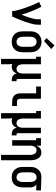

<svg xmlns="http://www.w3.org/2000/svg" viewBox="1238 -2058 1025 3540"><g transform="rotate(90 1750.0 -287.5)"><path d="M183 0Q183 -33 175.5 -65.5Q168 -98 159 -129.5Q150 -161 140 -192.5Q130 -224 119 -255Q108 -286 96 -316.5Q84 -347 71.5 -377.5Q59 -408 45 -438Q31 -468 16 -497L105 -538Q128 -494 148 -449Q168 -404 186 -358Q204 -312 220.5 -265Q237 -218 251 -171Q266 -208 279.5 -245.5Q293 -283 305 -321Q317 -359 326 -398Q335 -437 335 -477V-530H435V-477Q435 -435 426 -394Q417 -353 405 -312.5Q393 -272 379 -232.5Q365 -193 349.5 -154Q334 -115 317 -76.5Q300 -38 283 0Z M750 8Q723 8 696.5 2.5Q670 -3 646.5 -16Q623 -29 605 -49.5Q587 -70 576 -95Q565 -120 561 -146.5Q557 -173 557 -200V-330Q557 -357 561 -383.5Q565 -410 576 -435Q587 -460 605 -480.5Q623 -501 646.5 -514Q670 -527 696.5 -534Q723 -541 750 -541Q777 -541 803.5 -534Q830 -527 853.5 -514Q877 -501 895 -480.5Q913 -460 924 -435Q935 -410 939 -383.5Q943 -357 943 -330V-200Q943 -173 939 -146.5Q935 -120 924 -95Q913 -70 895 -49.5Q877 -29 853.5 -16Q830 -3 803.5 2.5Q777 8 750 8ZM750 -80Q764 -80 778 -84Q792 -88 803.5 -96.5Q815 -105 822.5 -117.5Q830 -130 834.5 -143.5Q839 -157 841 -171.5Q843 -186 843 -200V-330Q843 -352 838.5 -373.5Q834 -395 822.5 -413Q811 -431 790.5 -440.5Q770 -450 749 -450Q727 -450 707.5 -440Q688 -430 676.5 -412Q665 -394 661 -372.5Q657 -351 657 -330V-200Q657 -186 659 -171.5Q661 -157 665.5 -143.5Q670 -130 677.5 -117.5Q685 -105 696.5 -96.5Q708 -88 722 -84Q736 -80 750 -80ZM735 -587 682 -633 817 -780 883 -720Z M1065 205V-442H1026V-530H1165V-200Q1165 -186 1166.5 -172.5Q1168 -159 1172 -145.5Q1176 -132 1182.5 -119.5Q1189 -107 1199 -98Q1209 -89 1222.5 -84.5Q1236 -80 1250 -80Q1264 -80 1277.5 -84.5Q1291 -89 1301 -98Q1311 -107 1317.5 -119.5Q1324 -132 1328 -145.5Q1332 -159 1333.5 -172.5Q1335 -186 1335 -200V-530H1435V-105Q1435 -100 1436.5 -95Q1438 -90 1441.5 -86.5Q1445 -83 1450 -81.5Q1455 -80 1460 -80H1476V8H1460Q1438 8 1416.5 3.5Q1395 -1 1377.5 -13.5Q1360 -26 1348.5 -45Q1337 -64 1335 -86Q1328 -66 1316 -48Q1304 -30 1287.5 -17Q1271 -4 1250.5 2Q1230 8 1209 8Q1196 8 1183.5 6Q1171 4 1159 0Q1163 25 1164 51Q1165 77 1165 102V205Z M1854 0Q1834 0 1813 -3.5Q1792 -7 1773.5 -16Q1755 -25 1740 -40Q1725 -55 1716 -74Q1707 -93 1703.5 -113.5Q1700 -134 1700 -155V-442H1575V-530H1800V-155Q1800 -142 1802.5 -130Q1805 -118 1812 -108Q1819 -98 1830.5 -93Q1842 -88 1854 -88H1934V0Z M2065 205V-442H2026V-530H2165V-200Q2165 -186 2166.5 -172.5Q2168 -159 2172 -145.5Q2176 -132 2182.5 -119.5Q2189 -107 2199 -98Q2209 -89 2222.5 -84.5Q2236 -80 2250 -80Q2264 -80 2277.5 -84.5Q2291 -89 2301 -98Q2311 -107 2317.5 -119.5Q2324 -132 2328 -145.5Q2332 -159 2333.5 -172.5Q2335 -186 2335 -200V-530H2435V-105Q2435 -100 2436.5 -95Q2438 -90 2441.5 -86.5Q2445 -83 2450 -81.5Q2455 -80 2460 -80H2476V8H2460Q2438 8 2416.5 3.5Q2395 -1 2377.5 -13.5Q2360 -26 2348.5 -45Q2337 -64 2335 -86Q2328 -66 2316 -48Q2304 -30 2287.5 -17Q2271 -4 2250.5 2Q2230 8 2209 8Q2196 8 2183.5 6Q2171 4 2159 0Q2163 25 2164 51Q2165 77 2165 102V205Z M2835 205V-330Q2835 -344 2833.5 -357.5Q2832 -371 2828 -384.5Q2824 -398 2817.5 -410.5Q2811 -423 2801 -432Q2791 -441 2777.5 -445.5Q2764 -450 2750 -450Q2736 -450 2722.5 -445.5Q2709 -441 2699 -432Q2689 -423 2682.5 -410.5Q2676 -398 2672 -384.5Q2668 -371 2666.5 -357.5Q2665 -344 2665 -330V0H2565V-442H2526V-530H2665V-446Q2673 -465 2685 -483Q2697 -501 2713 -513.5Q2729 -526 2749.5 -532Q2770 -538 2791 -538Q2815 -538 2838 -530Q2861 -522 2878 -506Q2895 -490 2906.5 -468.5Q2918 -447 2924 -424Q2930 -401 2932.5 -377.5Q2935 -354 2935 -330V205Z M3249 8Q3222 8 3195.5 2.5Q3169 -3 3146 -16.5Q3123 -30 3105 -50.5Q3087 -71 3076 -95.5Q3065 -120 3061 -146.5Q3057 -173 3057 -200V-330Q3057 -356 3060.5 -381.5Q3064 -407 3074 -431Q3084 -455 3100.5 -475Q3117 -495 3138.5 -509Q3160 -523 3185 -530.5Q3210 -538 3236 -538Q3240 -538 3243.5 -538Q3247 -538 3250 -538L3490 -530V-442L3382 -446Q3395 -436 3405.5 -423Q3416 -410 3423 -394.5Q3430 -379 3432.5 -363Q3435 -347 3435 -330V-200Q3435 -174 3431 -147.5Q3427 -121 3417 -96.5Q3407 -72 3390 -51Q3373 -30 3350.5 -16.5Q3328 -3 3302 2.5Q3276 8 3249 8ZM3249 -80Q3263 -80 3276.5 -84Q3290 -88 3300 -97.5Q3310 -107 3317 -119.5Q3324 -132 3328 -145Q3332 -158 3333.5 -172Q3335 -186 3335 -200V-330Q3335 -350 3331.5 -370Q3328 -390 3319 -407.5Q3310 -425 3293 -437Q3276 -449 3256 -450H3250Q3248 -450 3246.5 -450Q3245 -450 3243 -450Q3223 -450 3204.5 -438.5Q3186 -427 3175.5 -409.5Q3165 -392 3161 -371.5Q3157 -351 3157 -330V-200Q3157 -179 3161 -157.5Q3165 -136 3176.5 -118Q3188 -100 3207.5 -90Q3227 -80 3249 -80Z"/></g></svg>

Font: Iosevka Slab Semibold
Style: Regular
Weight: 600
Monospace: yes
Designer: Belleve Invis
Foundry: Belleve Invis
Version: Version 11.1.1; ttfautohint (v1.8.3)